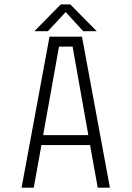

<svg xmlns="http://www.w3.org/2000/svg" viewBox="-20 -870 610 890"><path d="M428 -725.5H365.5L284.5 -814L202 -725.5H139.5L261.5 -849.5H306ZM433 0 397.5 -197.5H172L136.5 0H80L209.5 -700H360L489.5 0ZM253.5 -654 180 -243.5H389.5L316.5 -654Z"/></svg>

Font: League Mono Narrow UltraLight
Style: Regular
Weight: 200
Width: 3
Designer: Tyler Finck
Foundry: The League of Moveable Type / Tyler Finck
Version: Version 2.210